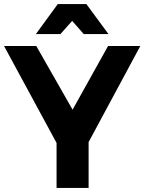

<svg xmlns="http://www.w3.org/2000/svg" viewBox="-23 -927 712 947"><path d="M669 -700 414 -226V0H256V-222L-3 -700H156L335 -386L510 -700ZM512 -759H390L333 -824L275 -759H154L262 -907H403Z"/></svg>

Font: Gontserrat SemiBold
Style: Regular
Weight: 600
Designer: Julieta Ulanovsky
Foundry: Julieta Ulanovsky
Version: Version 6.001